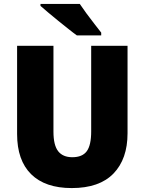

<svg xmlns="http://www.w3.org/2000/svg" viewBox="-20 -1013 735 977"><path d="M629 -335Q629 -204 557.5 -130Q486 -56 345 -56Q210 -56 138.5 -126.5Q67 -197 67 -331V-780H252V-343Q252 -274 276 -243.5Q300 -213 348 -213Q399 -213 421.5 -243.5Q444 -274 444 -344V-780H629ZM386 -993Q400 -972 420.5 -944Q441 -916 461.5 -890Q482 -864 495 -847V-833H371Q354 -845 329 -865Q304 -885 276.5 -907Q249 -929 225 -949.5Q201 -970 186 -983V-993Z"/></svg>

Font: Noto Sans Malayalam UI SemiCondensed Black
Style: Regular
Weight: 900
Width: 4
Designer: Jelle Bosma - Monotype Design Team
Foundry: Monotype Imaging Inc.
Version: Version 2.104; ttfautohint (v1.8.4.7-5d5b)